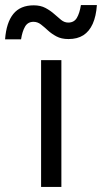

<svg xmlns="http://www.w3.org/2000/svg" viewBox="-69 -737 402 757"><path d="M173 -500V0H93V-500ZM313 -717Q310 -673 296.5 -643Q283 -613 259.5 -598Q236 -583 201 -583Q173 -583 153.5 -593.5Q134 -604 120 -617Q106 -630 92.5 -640.5Q79 -651 63 -651Q41 -651 30 -632.5Q19 -614 14 -582H-49Q-44 -648 -16.5 -682Q11 -716 64 -716Q91 -716 110.5 -705.5Q130 -695 144.5 -682Q159 -669 172 -658.5Q185 -648 200 -648Q223 -648 234 -666.5Q245 -685 250 -717Z"/></svg>

Font: Work Sans
Style: Regular
Weight: 400
Designer: Wei Huang
Foundry: Wei Huang
Version: Version 2.006; ttfautohint (v1.8.1.43-b0c9)